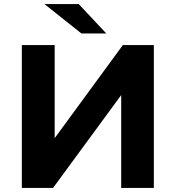

<svg xmlns="http://www.w3.org/2000/svg" viewBox="-20 -921 861 941"><path d="M379 -757H501L366 -901H198ZM87 0H240L574 -455V0H734V-700H582L248 -244V-700H87Z"/></svg>

Font: AWKNG-Font
Style: Bold
Weight: 700
Designer: Awakening Church
Foundry: Awakening Church
Version: Version 1.700;PS 001.700;hotconv 1.0.88;makeotf.lib2.5.64775